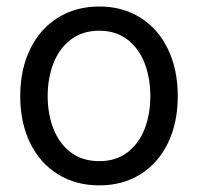

<svg xmlns="http://www.w3.org/2000/svg" viewBox="-20 -557 607 588"><path d="M42 -262.7Q42 -344.2 72.3 -406.5Q102.5 -468.8 157.5 -502.9Q212.4 -537.1 284.2 -537.1Q355.5 -537.1 409.9 -502.9Q464.4 -468.8 494.4 -406.5Q524.4 -344.2 524.4 -262.7Q524.4 -181.2 494.4 -119.1Q464.4 -57.1 409.9 -23.2Q355.5 10.7 284.2 10.7Q212.4 10.7 157.5 -23.2Q102.5 -57.1 72.3 -119.1Q42 -181.2 42 -262.7ZM440.4 -262.7Q440.4 -317.4 423.1 -362.8Q405.8 -408.2 370.6 -435.5Q335.4 -462.9 284.2 -462.9Q231.9 -462.9 196.5 -435.5Q161.1 -408.2 143.6 -362.8Q126 -317.4 126 -262.7Q126 -208 143.6 -162.8Q161.1 -117.7 196.5 -90.6Q231.9 -63.5 284.2 -63.5Q335.4 -63.5 370.6 -90.6Q405.8 -117.7 423.1 -162.8Q440.4 -208 440.4 -262.7Z"/></svg>

Font: WEMIX Pretendard
Style: Regular
Weight: 400
Designer: Base glyphs from Inter by Rasmus Andersson; Hangeul glyphs from Noto Sans CJK(Source Han Sans) by Jang Soo-young and Kan
Foundry: Kil Hyung-jin
Version: Version 1.000